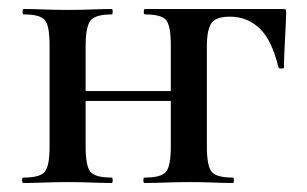

<svg xmlns="http://www.w3.org/2000/svg" viewBox="-20 -406 682 426"><path d="M301 0Q298 0 298 -6Q298 -12 301 -12Q338 -12 348.5 -25Q359 -38 359 -81V-305Q359 -349 348.5 -361.5Q338 -374 302 -374Q299 -374 299 -380Q299 -386 302 -386H606Q613 -386 614 -384.5Q615 -383 615 -377Q614 -347 612 -311.5Q610 -276 610 -256Q610 -254 604 -254Q598 -254 598 -256Q583 -318 555.5 -343.5Q528 -369 490 -369Q459 -369 449 -354.5Q439 -340 439 -303V-81Q439 -38 449.5 -25Q460 -12 497 -12Q499 -12 499 -6Q499 0 497 0Q476 0 451.5 -1Q427 -2 401 -2Q373 -2 347.5 -1Q322 0 301 0ZM32 0Q29 0 29 -6Q29 -12 32 -12Q69 -12 79.5 -25Q90 -38 90 -81V-305Q90 -349 79.5 -361.5Q69 -374 33 -374Q30 -374 30 -380Q30 -386 33 -386Q53 -386 78.5 -385Q104 -384 132 -384Q158 -384 183 -385Q208 -386 228 -386Q230 -386 230 -380Q230 -374 228 -374Q191 -374 180.5 -360Q170 -346 170 -303V-81Q170 -38 180.5 -25Q191 -12 228 -12Q230 -12 230 -6Q230 0 228 0Q207 0 182.5 -1Q158 -2 132 -2Q104 -2 78.5 -1Q53 0 32 0ZM129 -182V-204H398V-182Z"/></svg>

Font: Cormorant SemiBold
Style: Regular
Weight: 600
Designer: Christian Thalmann (Catharsis Fonts)
Foundry: Catharsis Fonts
Version: Version 4.000